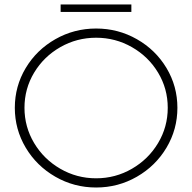

<svg xmlns="http://www.w3.org/2000/svg" viewBox="-20 -831 856 855"><path d="M770 -351Q770 -255 721.5 -173.5Q673 -92 589.5 -44Q506 4 408 4Q310 4 226.5 -44Q143 -92 94.5 -173.5Q46 -255 46 -351Q46 -447 94.5 -528Q143 -609 226.5 -656.5Q310 -704 408 -704Q506 -704 589.5 -656.5Q673 -609 721.5 -528Q770 -447 770 -351ZM89 -351Q89 -266 132 -194Q175 -122 248.5 -79.5Q322 -37 408 -37Q494 -37 567.5 -79.5Q641 -122 684 -194Q727 -266 727 -351Q727 -436 684 -507.5Q641 -579 567.5 -621Q494 -663 408 -663Q322 -663 248.5 -621Q175 -579 132 -507.5Q89 -436 89 -351ZM250 -811H565V-778H250Z"/></svg>

Font: Montserrat arm2 ExtraLight
Style: Regular
Weight: 275
Designer: Julieta Ulanovsky
Foundry: Julieta Ulanovsky
Version: Version 6.000